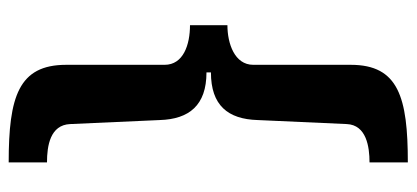

<svg xmlns="http://www.w3.org/2000/svg" viewBox="-272 -504 936 431"><g transform="rotate(-90 195.5 -288.0)"><path d="M47 -736V-650C84 -650 131 -643 133 -598L142 -397C144 -331 175 -292 249 -292V-282C175 -282 144 -244 142 -177L133 23C131 67 82 74 47 74V160C193 160 266 139 266 32V-187C266 -229 314 -245 355 -245V-329C311 -329 266 -344 266 -386V-607C266 -714 194 -736 47 -736Z"/></g></svg>

Font: Archivo ExtraBold
Style: Regular
Weight: 800
Designer: Hector Gatti
Foundry: Omnibus-Type
Version: Version 2.001